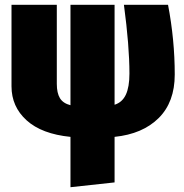

<svg xmlns="http://www.w3.org/2000/svg" viewBox="-20 -554 768 801"><path d="M458 17V207L274 227V17Q154 5 91 -52Q28 -109 28 -194V-534H217V-204Q217 -166 230 -144.5Q243 -123 274 -115V-534H458V-117Q490 -127 505 -159Q520 -191 520 -247Q520 -362 497 -534H681Q709 -388 709 -243Q709 -128 642 -61.5Q575 5 458 17Z"/></svg>

Font: Fira Sans Condensed Black
Style: Regular
Weight: 900
Width: 3
Designer: Carrois Corporate & Edenspiekermann AG
Foundry: Carrois Corporate GbR & Edenspiekermann AG
Version: Version 4.203